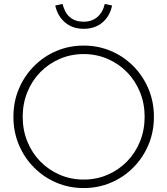

<svg xmlns="http://www.w3.org/2000/svg" viewBox="-20 -942 848 973"><path d="M404 11Q330 11 265.5 -16.5Q201 -44 152 -93.5Q103 -143 75.5 -208.5Q48 -274 48 -350Q48 -426 75.5 -491.5Q103 -557 152 -606.5Q201 -656 265.5 -683.5Q330 -711 404 -711Q478 -711 542.5 -683.5Q607 -656 656 -606.5Q705 -557 732.5 -491.5Q760 -426 760 -350Q760 -274 732.5 -208.5Q705 -143 656 -93.5Q607 -44 542.5 -16.5Q478 11 404 11ZM404 -32Q469 -32 525.5 -56.5Q582 -81 624 -124Q666 -167 689.5 -225Q713 -283 713 -350Q713 -417 689.5 -475Q666 -533 624 -576Q582 -619 525.5 -643.5Q469 -668 404 -668Q339 -668 282.5 -643.5Q226 -619 184 -576Q142 -533 118.5 -475Q95 -417 95 -350Q95 -283 118.5 -225Q142 -167 184 -124Q226 -81 282.5 -56.5Q339 -32 404 -32ZM404 -796Q348 -796 310 -828Q272 -860 260 -914L297 -922Q319 -832 404 -832Q445 -832 473 -855.5Q501 -879 511 -922L548 -914Q537 -860 499 -828Q461 -796 404 -796Z"/></svg>

Font: Red Hat Display
Style: Regular
Weight: 300
Designer: Pentagram, MCKL
Foundry: Pentagram, MCKL
Version: Version 1.023